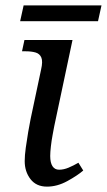

<svg xmlns="http://www.w3.org/2000/svg" viewBox="-20 -685 398 715"><path d="M155 10Q115 10 93.5 -18Q72 -46 72 -85Q72 -106 76 -135Q80 -164 85 -193.5Q90 -223 94 -242L133 -426Q140 -456 134 -470.5Q128 -485 112.5 -489.5Q97 -494 75 -494H62L71 -536H250L182 -215Q180 -204 176 -183Q172 -162 169.5 -140Q167 -118 167 -104Q167 -79 175.5 -66Q184 -53 200 -53Q217 -53 235 -60.5Q253 -68 272 -79L290 -50Q268 -31 230.5 -10.5Q193 10 155 10ZM55 -606 68 -665H358L345 -606Z"/></svg>

Font: Noto Serif
Style: Italic
Weight: 400
Italic angle: -12°
Designer: Monotype Design Team
Foundry: Monotype Imaging Inc.
Version: Version 2.013